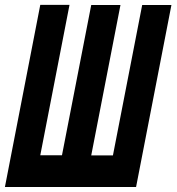

<svg xmlns="http://www.w3.org/2000/svg" viewBox="-47 -749 707 769"><path d="M-27.3 0H498L639.6 -729H522.5L405.3 -126.5H318.4L435.5 -729H318.4L201.2 -127H114.3L231.4 -729.5H114.3Z"/></svg>

Font: Hack
Style: Bold Oblique
Weight: 700
Italic angle: -12°
Monospace: yes
Designer: Christopher Simpkins
Foundry: Christopher Simpkins
Version: Version 2.010